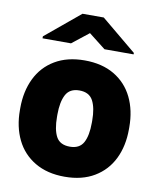

<svg xmlns="http://www.w3.org/2000/svg" viewBox="-85 -816 730 891"><g transform="rotate(10 280.0 -370.5)"><path d="M22.9 0ZM279.3 -538.1Q361.8 -538.1 419.7 -503.7Q477.5 -469.2 507.1 -408.4Q536.6 -347.7 536.6 -269V-258.8Q536.6 -180.2 507.1 -119.6Q477.5 -59.1 419.9 -24.7Q362.3 9.8 280.3 9.8Q198.2 9.8 140.1 -24.7Q82 -59.1 52.5 -119.6Q22.9 -180.2 22.9 -258.8V-269Q22.9 -347.2 52.5 -408.2Q82 -469.2 139.9 -503.7Q197.8 -538.1 279.3 -538.1ZM280.3 -131.8Q325.7 -131.8 343.8 -165Q361.8 -198.2 361.8 -258.8V-269Q361.8 -328.6 343.8 -362.5Q325.7 -396.5 279.3 -396.5Q233.9 -396.5 215.8 -362.3Q197.8 -328.1 197.8 -269V-258.8Q197.8 -197.8 215.6 -164.8Q233.4 -131.8 280.3 -131.8ZM497.6 -605H360.4L281.2 -667L202.6 -605H68.4V-614.3L231.4 -749.5H331.5L497.6 -611.8Z"/></g></svg>

Font: Heebo Black
Style: Regular
Weight: 900
Designer: Oded Ezer
Foundry: Meir Sadan
Version: Version 2.001; ttfautohint (v1.5.14-ce02) -l 8 -r 50 -G 200 